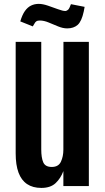

<svg xmlns="http://www.w3.org/2000/svg" viewBox="-20 -945 533 975"><path d="M189.9 9.3Q146.5 9.3 117.4 -10.3Q88.4 -29.8 74 -68.6Q59.6 -107.4 59.6 -166V-732.4H189.5V-186Q189.5 -144 199.7 -120.6Q210 -97.2 242.7 -97.2Q276.9 -97.2 289.3 -123.8Q301.8 -150.4 301.8 -185.1L302.2 -732.4H431.2V0H301.8V-76.2Q288.1 -39.1 262.2 -14.9Q236.3 9.3 189.9 9.3ZM321.3 -800.8Q299.8 -800.8 275.4 -810.8Q251 -820.8 227.1 -830.8Q203.1 -840.8 182.6 -840.8Q174.8 -840.8 171.4 -839.8Q163.6 -837.9 158.4 -830.8Q153.3 -823.7 146.5 -811L83 -836.4Q92.8 -869.6 106.4 -888.9Q120.1 -908.2 137.7 -916.7Q155.3 -925.3 176.8 -925.3Q196.8 -925.3 223.4 -916.3Q250 -907.2 274.4 -898.2Q298.8 -889.2 311 -889.2H313Q319.8 -890.1 326.2 -896Q332.5 -901.9 340.3 -923.8L409.7 -910.2L405.3 -886.7Q394.5 -836.4 374.3 -818.6Q354 -800.8 321.3 -800.8Z"/></svg>

Font: Antonio
Style: Bold
Weight: 700
Designer: Vernon Adams
Foundry: Vernon Adams
Version: Version 1.002